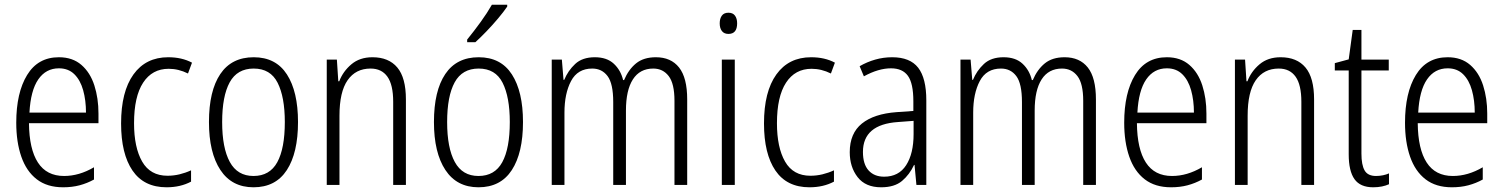

<svg xmlns="http://www.w3.org/2000/svg" viewBox="-20 -785 6380 815"><path d="M230 -542Q288 -542 325.5 -509.5Q363 -477 380.5 -422.5Q398 -368 398 -303V-262H103Q104 -152 141 -95Q178 -38 252 -38Q316 -38 379 -75V-23Q350 -7 318 1.5Q286 10 248 10Q180 10 136 -24Q92 -58 70.5 -120Q49 -182 49 -264Q49 -391 95 -466.5Q141 -542 230 -542ZM230 -495Q175 -495 142.5 -448Q110 -401 105 -307H345Q345 -359 333 -402Q321 -445 295.5 -470Q270 -495 230 -495Z M687 10Q591 10 542.5 -61Q494 -132 494 -261Q494 -396 546.5 -469Q599 -542 694 -542Q752 -542 795 -519L778 -473Q738 -493 696 -493Q626 -493 587.5 -434Q549 -375 549 -262Q549 -159 583.5 -99Q618 -39 691 -39Q717 -39 742 -45Q767 -51 791 -62V-14Q746 10 687 10Z M1245 -267Q1245 -136 1197.5 -63Q1150 10 1056 10Q964 10 915.5 -63.5Q867 -137 867 -267Q867 -399 915 -470.5Q963 -542 1057 -542Q1151 -542 1198 -469Q1245 -396 1245 -267ZM923 -267Q923 -157 955.5 -97.5Q988 -38 1056 -38Q1125 -38 1157 -96.5Q1189 -155 1189 -267Q1189 -373 1158.5 -433.5Q1128 -494 1057 -494Q987 -494 955 -435.5Q923 -377 923 -267Z M1561 -542Q1630 -542 1666.5 -498.5Q1703 -455 1703 -363V0H1649V-353Q1649 -425 1624.5 -459.5Q1600 -494 1553 -494Q1490 -494 1455.5 -444.5Q1421 -395 1421 -294V0H1367V-532H1410L1416 -440H1420Q1436 -482 1471.5 -512Q1507 -542 1561 -542Z M2200 -267Q2200 -136 2152.5 -63Q2105 10 2011 10Q1919 10 1870.5 -63.5Q1822 -137 1822 -267Q1822 -399 1870 -470.5Q1918 -542 2012 -542Q2106 -542 2153 -469Q2200 -396 2200 -267ZM1878 -267Q1878 -157 1910.5 -97.5Q1943 -38 2011 -38Q2080 -38 2112 -96.5Q2144 -155 2144 -267Q2144 -373 2113.5 -433.5Q2083 -494 2012 -494Q1942 -494 1910 -435.5Q1878 -377 1878 -267ZM2133 -757Q2118 -735 2094.5 -707Q2071 -679 2045 -652Q2019 -625 1998 -606H1963V-617Q1993 -654 2020.5 -692Q2048 -730 2068 -765H2133Z M2764 -542Q2828 -542 2862.5 -498.5Q2897 -455 2897 -363V0H2843V-357Q2843 -430 2818.5 -462Q2794 -494 2753 -494Q2696 -494 2666.5 -448Q2637 -402 2637 -316V0H2583V-352Q2583 -430 2559 -462Q2535 -494 2494 -494Q2432 -494 2404 -441Q2376 -388 2376 -307V0H2322V-532H2365L2372 -446H2375Q2391 -485 2421.5 -513.5Q2452 -542 2505 -542Q2556 -542 2585.5 -514.5Q2615 -487 2625 -445H2629Q2648 -490 2680 -516Q2712 -542 2764 -542Z M3072 -731Q3091 -731 3100 -718.5Q3109 -706 3109 -686Q3109 -641 3072 -641Q3054 -641 3044.5 -653Q3035 -665 3035 -686Q3035 -706 3044 -718.5Q3053 -731 3072 -731ZM3099 -532V0H3044V-532Z M3416 10Q3320 10 3271.5 -61Q3223 -132 3223 -261Q3223 -396 3275.5 -469Q3328 -542 3423 -542Q3481 -542 3524 -519L3507 -473Q3467 -493 3425 -493Q3355 -493 3316.5 -434Q3278 -375 3278 -262Q3278 -159 3312.5 -99Q3347 -39 3420 -39Q3446 -39 3471 -45Q3496 -51 3520 -62V-14Q3475 10 3416 10Z M3767 -542Q3843 -542 3877.5 -497.5Q3912 -453 3912 -359V0H3870L3862 -85H3860Q3841 -44 3809 -17Q3777 10 3720 10Q3654 10 3620.5 -33Q3587 -76 3587 -139Q3587 -219 3638.5 -260.5Q3690 -302 3786 -309L3857 -314V-355Q3857 -431 3834 -463Q3811 -495 3762 -495Q3709 -495 3647 -461L3629 -504Q3660 -522 3695 -532Q3730 -542 3767 -542ZM3792 -267Q3643 -257 3643 -140Q3643 -88 3667 -61.5Q3691 -35 3733 -35Q3795 -35 3826.5 -84Q3858 -133 3858 -216V-272Z M4499 -542Q4563 -542 4597.5 -498.5Q4632 -455 4632 -363V0H4578V-357Q4578 -430 4553.5 -462Q4529 -494 4488 -494Q4431 -494 4401.5 -448Q4372 -402 4372 -316V0H4318V-352Q4318 -430 4294 -462Q4270 -494 4229 -494Q4167 -494 4139 -441Q4111 -388 4111 -307V0H4057V-532H4100L4107 -446H4110Q4126 -485 4156.5 -513.5Q4187 -542 4240 -542Q4291 -542 4320.5 -514.5Q4350 -487 4360 -445H4364Q4383 -490 4415 -516Q4447 -542 4499 -542Z M4933 -542Q4991 -542 5028.5 -509.5Q5066 -477 5083.5 -422.5Q5101 -368 5101 -303V-262H4806Q4807 -152 4844 -95Q4881 -38 4955 -38Q5019 -38 5082 -75V-23Q5053 -7 5021 1.5Q4989 10 4951 10Q4883 10 4839 -24Q4795 -58 4773.5 -120Q4752 -182 4752 -264Q4752 -391 4798 -466.5Q4844 -542 4933 -542ZM4933 -495Q4878 -495 4845.5 -448Q4813 -401 4808 -307H5048Q5048 -359 5036 -402Q5024 -445 4998.5 -470Q4973 -495 4933 -495Z M5416 -542Q5485 -542 5521.5 -498.5Q5558 -455 5558 -363V0H5504V-353Q5504 -425 5479.5 -459.5Q5455 -494 5408 -494Q5345 -494 5310.5 -444.5Q5276 -395 5276 -294V0H5222V-532H5265L5271 -440H5275Q5291 -482 5326.5 -512Q5362 -542 5416 -542Z M5821 -38Q5836 -38 5850.5 -41Q5865 -44 5876 -49V-3Q5863 3 5846 6.5Q5829 10 5809 10Q5754 10 5729.5 -24.5Q5705 -59 5705 -130V-486H5646V-517L5705 -533L5722 -658H5759V-532H5875V-486H5759V-133Q5759 -85 5772.5 -61.5Q5786 -38 5821 -38Z M6125 -542Q6183 -542 6220.5 -509.5Q6258 -477 6275.5 -422.5Q6293 -368 6293 -303V-262H5998Q5999 -152 6036 -95Q6073 -38 6147 -38Q6211 -38 6274 -75V-23Q6245 -7 6213 1.5Q6181 10 6143 10Q6075 10 6031 -24Q5987 -58 5965.5 -120Q5944 -182 5944 -264Q5944 -391 5990 -466.5Q6036 -542 6125 -542ZM6125 -495Q6070 -495 6037.5 -448Q6005 -401 6000 -307H6240Q6240 -359 6228 -402Q6216 -445 6190.5 -470Q6165 -495 6125 -495Z"/></svg>

Font: Noto Sans Devanagari UI Condensed Light
Style: Regular
Weight: 300
Width: 3
Designer: Jelle Bosma - Monotype Design Team
Foundry: Monotype Imaging Inc.
Version: Version 2.004; ttfautohint (v1.8.4.7-5d5b)